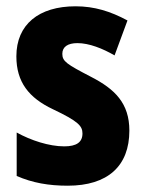

<svg xmlns="http://www.w3.org/2000/svg" viewBox="-20 -580 462 610"><path d="M391 -165C391 -252 345 -297 269 -336C192 -376 178 -385 178 -409C178 -431 195 -443 226 -443C263 -443 306 -426 344 -404L385 -515C331 -544 280 -560 220 -560C103 -560 32 -502 32 -401C32 -319 72 -269 148 -233C228 -195 242 -180 242 -156C242 -128 223 -115 184 -115C136 -115 78 -134 33 -159V-21C83 1 135 10 195 10C323 10 391 -53 391 -165Z"/></svg>

Font: Noto Sans Georgian Condensed ExtraBold
Style: Regular
Weight: 800
Width: 3
Designer: Monotype Design Team, Akaki Razmadze
Foundry: Google LLC
Version: Version 2.005